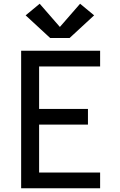

<svg xmlns="http://www.w3.org/2000/svg" viewBox="-20 -1006 640 1026"><path d="M93 0V-735H515V-651H189V-424H450V-340H189V-84H515V0ZM248 -803 117 -924 192 -986 300 -862 408 -986 483 -924 352 -803Z"/></svg>

Font: Zed Mono Medium Extended
Style: Regular
Weight: 500
Width: 7
Monospace: yes
Designer: Belleve Invis
Foundry: Belleve Invis
Version: Version 1.0.0; ttfautohint (v1.8.4)